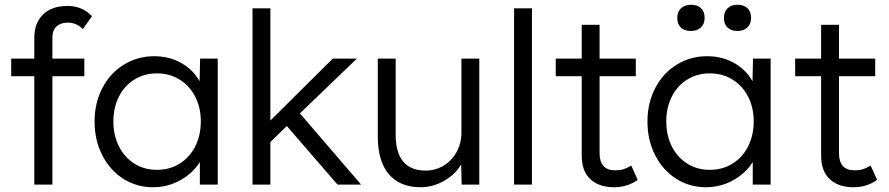

<svg xmlns="http://www.w3.org/2000/svg" viewBox="-20 -775 3732 806"><path d="M263 -750Q326 -750 366 -707L328 -653Q301 -680 265 -680Q235 -680 217.5 -664Q200 -648 200 -618V-529H334V-455H200V0H124V-455H27V-529H124V-617Q124 -678 160.5 -714Q197 -750 263 -750Z M377 -265Q377 -343 410 -406Q443 -469 500.5 -504Q558 -539 627 -539Q691 -539 741 -510.5Q791 -482 818 -434L820 -529H894V0H819V-95Q790 -48 737 -18.5Q684 11 622 11Q553 11 497 -25Q441 -61 409 -124Q377 -187 377 -265ZM823 -266Q823 -323 799.5 -369Q776 -415 734 -441Q692 -467 639 -467Q586 -467 544 -441Q502 -415 479 -369Q456 -323 456 -266Q456 -207 479 -161Q502 -115 543.5 -88.5Q585 -62 639 -62Q692 -62 734 -88Q776 -114 799.5 -160.5Q823 -207 823 -266Z M1040 -740H1115V-269L1377 -529H1478L1239 -299L1496 0H1397L1184 -246L1115 -179V0H1040Z M1566 -202V-529H1641V-210Q1641 -59 1767 -59Q1808 -59 1842.5 -80Q1877 -101 1897 -137.5Q1917 -174 1917 -219V-529H1992V0H1918L1916 -85Q1892 -43 1844.5 -16Q1797 11 1746 11Q1659 11 1612.5 -43.5Q1566 -98 1566 -202Z M2138 -740H2213V0H2138Z M2422 -123V-455H2313V-529H2422V-671H2497V-529H2649V-455H2497V-132Q2497 -60 2563 -60Q2582 -60 2597 -64.5Q2612 -69 2630 -80L2657 -20Q2614 11 2558 11Q2495 11 2458.5 -22.5Q2422 -56 2422 -123Z M2698 -265Q2698 -343 2731 -406Q2764 -469 2821.5 -504Q2879 -539 2948 -539Q3012 -539 3062 -510.5Q3112 -482 3139 -434L3141 -529H3215V0H3140V-95Q3111 -48 3058 -18.5Q3005 11 2943 11Q2874 11 2818 -25Q2762 -61 2730 -124Q2698 -187 2698 -265ZM3144 -266Q3144 -323 3120.5 -369Q3097 -415 3055 -441Q3013 -467 2960 -467Q2907 -467 2865 -441Q2823 -415 2800 -369Q2777 -323 2777 -266Q2777 -207 2800 -161Q2823 -115 2864.5 -88.5Q2906 -62 2960 -62Q3013 -62 3055 -88Q3097 -114 3120.5 -160.5Q3144 -207 3144 -266ZM3019 -700Q3019 -725 3034 -740Q3049 -755 3076 -755Q3103 -755 3118 -740.5Q3133 -726 3133 -700Q3133 -675 3117.5 -660Q3102 -645 3076 -645Q3049 -645 3034 -659.5Q3019 -674 3019 -700ZM2823 -700Q2823 -725 2838.5 -740Q2854 -755 2881 -755Q2908 -755 2923 -740.5Q2938 -726 2938 -700Q2938 -675 2922.5 -660Q2907 -645 2881 -645Q2853 -645 2838 -659.5Q2823 -674 2823 -700Z M3427 -123V-455H3318V-529H3427V-671H3502V-529H3654V-455H3502V-132Q3502 -60 3568 -60Q3587 -60 3602 -64.5Q3617 -69 3635 -80L3662 -20Q3619 11 3563 11Q3500 11 3463.5 -22.5Q3427 -56 3427 -123Z"/></svg>

Font: Lexend HM
Style: Regular
Weight: 400
Designer: Bonnie Shaver-Troup, Thomas Jockin, Octavio Pardo
Foundry: Lexend
Version: Version 1.091